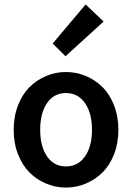

<svg xmlns="http://www.w3.org/2000/svg" viewBox="-20 -824 589 856"><path d="M273.9 -502.9Q320.3 -502.9 362.3 -485.4Q404.3 -467.8 436.8 -435.8Q469.2 -403.8 488.5 -354.2Q507.8 -304.7 507.8 -245.1Q507.8 -185.5 488.5 -136.2Q469.2 -86.9 436.8 -54.9Q404.3 -22.9 362.3 -5.4Q320.3 12.2 273.9 12.2Q228 12.2 186 -5.4Q144 -22.9 111.8 -54.9Q79.6 -86.9 60.3 -136.2Q41 -185.5 41 -245.1Q41 -304.7 60.3 -354.2Q79.6 -403.8 111.8 -435.8Q144 -467.8 186 -485.4Q228 -502.9 273.9 -502.9ZM159.2 -245.1Q159.2 -170.9 189.9 -126.5Q220.7 -82 273.9 -82Q327.6 -82 358.9 -126.5Q390.1 -170.9 390.1 -245.1Q390.1 -319.8 358.9 -364.5Q327.6 -409.2 273.9 -409.2Q220.7 -409.2 189.9 -364.7Q159.2 -320.3 159.2 -245.1ZM214.8 -629.9 361.8 -804.2 441.9 -728 272 -573.2Z"/></svg>

Font: Source Sans Pro Semibold
Style: Regular
Weight: 600
Designer: Paul D. Hunt
Foundry: Adobe Systems Incorporated
Version: Version 2.020;PS 2.0;hotconv 1.0.86;makeotf.lib2.5.63406